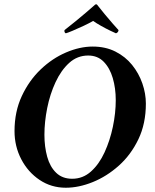

<svg xmlns="http://www.w3.org/2000/svg" viewBox="-20 -869 728 899"><path d="M430 -849Q433 -849 435.5 -846Q438 -843 441 -839Q452 -825 470 -803Q488 -781 506 -760.5Q524 -740 535 -728Q534 -717 523 -713Q518 -715 497 -725Q476 -735 453 -748Q430 -761 416 -771Q399 -761 371.5 -748Q344 -735 320 -725Q296 -715 288 -713Q280 -717 282 -728Q309 -749 336.5 -771.5Q364 -794 385.5 -812.5Q407 -831 416 -839Q426 -849 430 -849ZM414 -651Q474 -651 520.5 -627.5Q567 -604 598.5 -565Q630 -526 646.5 -478.5Q663 -431 663 -384Q663 -290 628 -217Q593 -144 536.5 -93.5Q480 -43 414.5 -16.5Q349 10 288 10Q220 10 165.5 -26.5Q111 -63 79.5 -123.5Q48 -184 48 -255Q48 -346 82 -419Q116 -492 170.5 -544Q225 -596 289.5 -623.5Q354 -651 414 -651ZM393 -609Q342 -609 304 -574.5Q266 -540 240 -484Q214 -428 201 -363Q188 -298 188 -238Q188 -182 201 -135Q214 -88 243 -60Q272 -32 318 -32Q368 -32 406 -66Q444 -100 469.5 -155.5Q495 -211 508.5 -275.5Q522 -340 522 -400Q522 -456 508 -503.5Q494 -551 465.5 -580Q437 -609 393 -609Z"/></svg>

Font: Amiri
Style: Bold Italic
Weight: 700
Italic angle: 10°
Designer: Khaled Hosny
Version: Version 0.113